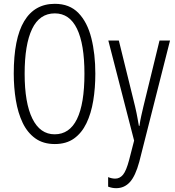

<svg xmlns="http://www.w3.org/2000/svg" viewBox="-20 -744 914 1005"><path d="M479 -358Q479 -283 468 -216.5Q457 -150 432.5 -99Q408 -48 367.5 -19Q327 10 267 10Q206 10 164.5 -20Q123 -50 98.5 -101.5Q74 -153 63 -219.5Q52 -286 52 -359Q52 -542 106.5 -633Q161 -724 267 -724Q344 -724 390.5 -676Q437 -628 458 -545Q479 -462 479 -358ZM109 -358Q109 -205 149.5 -123Q190 -41 266 -41Q344 -41 383 -121Q422 -201 422 -358Q422 -513 383 -593.5Q344 -674 267 -674Q187 -674 148 -592.5Q109 -511 109 -358ZM547 -532H602L687 -187Q696 -148 699.5 -127Q703 -106 707 -85H710Q714 -114 719.5 -138Q725 -162 731 -188L815 -532H870L709 103Q689 177 660 209Q631 241 588 241Q577 241 567 239Q557 237 546 233V183Q565 191 583 191Q607 191 624 170.5Q641 150 656 93L682 -8Z"/></svg>

Font: Noto Sans ExtraCondensed Light
Style: Regular
Weight: 300
Width: 2
Designer: Monotype Design Team
Foundry: Monotype Imaging Inc.
Version: Version 2.013; ttfautohint (v1.8.4.7-5d5b)